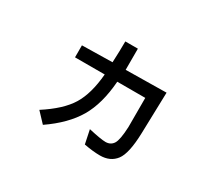

<svg xmlns="http://www.w3.org/2000/svg" viewBox="-128 -837 1257 1137"><g transform="rotate(30 500.0 -269.0)"><path d="M800.8 -464.8 793 -183.6Q789.1 -43 752 5.9Q714.8 54.7 644.5 54.7Q597.7 54.7 535.2 43L515.6 -50.8Q601.6 -31.2 632.8 -31.2Q668 -31.2 685.5 -58.6Q703.1 -85.9 707 -175.8V-375H515.6Q503.9 -218.8 445.3 -119.1Q386.7 -19.5 261.7 66.4L199.2 0Q320.3 -78.1 369.1 -158.2Q418 -238.3 429.7 -375H226.6V-457L433.6 -460.9Q437.5 -539.1 437.5 -605.5H523.4V-460.9Z"/></g></svg>

Font: WenQuanYi Micro Hei Mono
Style: Regular
Weight: 400
Foundry: Ascender Corporation
Version: Version 0.2.0-beta